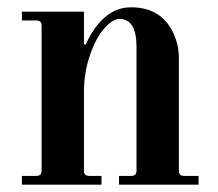

<svg xmlns="http://www.w3.org/2000/svg" viewBox="-20 -506 596 526"><path d="M40 0V-24H78Q87 -24 90.5 -27.5Q94 -31 94 -40V-434Q94 -443 90.5 -446.5Q87 -450 78 -450H40V-474H210V-385L215 -384Q235 -430 266.5 -458Q298 -486 339 -486Q385 -486 416 -464Q441 -446 455.5 -414Q470 -382 470 -348V-40Q470 -31 473.5 -27.5Q477 -24 486 -24H524V0H306V-24H338Q347 -24 350.5 -27.5Q354 -31 354 -40V-377Q354 -454 308 -454Q288 -454 265 -427.5Q242 -401 226 -353.5Q210 -306 210 -254V-40Q210 -31 213.5 -27.5Q217 -24 226 -24H258V0Z"/></svg>

Font: Old Standard TT
Style: Bold
Weight: 700
Designer: Alexey Kryukov <alexios@thessalonica.org.ru>
Version: Version 2.2